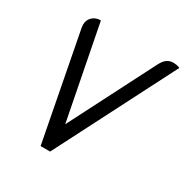

<svg xmlns="http://www.w3.org/2000/svg" viewBox="-163 -843 946 978"><g transform="rotate(30 310.0 -354.0)"><path d="M86 -630Q85 -635 85 -644Q85 -672 104 -690Q123 -708 153 -708L260 -159L515 -658Q528 -683 543.5 -694.5Q559 -706 581 -706Q603 -706 620 -698L263 0H207Z"/></g></svg>

Font: Thasadith
Style: Bold Italic
Weight: 700
Italic angle: -9°
Designer: Cadson Demak Co.,Ltd.
Foundry: Cadson Demak Co.,Ltd.
Version: Version 1.000; ttfautohint (v1.6)